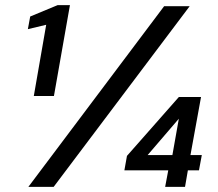

<svg xmlns="http://www.w3.org/2000/svg" viewBox="-20 -724 845 744"><path d="M111 -352 159 -628 88 -611 97 -660 203 -704H251L189 -352ZM90 0 616 -700H715L188 0ZM620 0 632 -64H462L472 -120L673 -348H759L718 -123H762L751 -64H708L697 0ZM552 -123H648L673 -264Z"/></svg>

Font: DM Sans 10pt Medium
Style: Italic
Weight: 500
Italic angle: -10°
Version: Version 4.004;gftools[0.9.30]